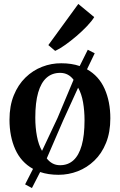

<svg xmlns="http://www.w3.org/2000/svg" viewBox="-20 -873 606 971"><path d="M141.5 78 107 59.5 147 -19Q86.5 -52.5 57.2 -117.8Q28 -183 28 -267.5Q28 -337.5 49.8 -391Q71.5 -444.5 108.8 -480.8Q146 -517 193 -535.2Q240 -553.5 290 -553Q316.5 -553 339.5 -549.5Q362.5 -546 383 -539L424 -621.5L459 -603.5L420 -522.5Q480 -489 509 -424Q538 -359 538 -275Q538 -204 516.2 -150.2Q494.5 -96.5 457.2 -60.8Q420 -25 373.2 -7Q326.5 11 276 11Q250 11 226.8 7.5Q203.5 4 183 -3ZM192.5 -110 271 -276.5 352 -469.5Q339.5 -486.5 322.5 -495.5Q305.5 -504.5 284 -504.5Q243.5 -504.5 215.5 -479.8Q187.5 -455 173 -404.8Q158.5 -354.5 158.5 -277.5Q158.5 -228 166.8 -184.2Q175 -140.5 192.5 -110ZM284 -37.5Q324 -37.5 351.5 -62.5Q379 -87.5 393.2 -137.8Q407.5 -188 407.5 -264Q407.5 -313 400 -356Q392.5 -399 375 -429.5L299.5 -264L216.5 -72Q229 -55.5 245.8 -46.5Q262.5 -37.5 284 -37.5ZM258.5 -616 224.5 -645 376 -853 456.5 -786.5Q444 -766 420 -740.8Q396 -715.5 366.8 -690.5Q337.5 -665.5 309.2 -645.5Q281 -625.5 260 -616Z"/></svg>

Font: Merriweather 60pt SemiBold
Style: Regular
Weight: 600
Version: Version 2.100